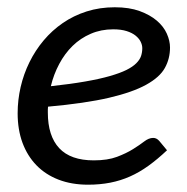

<svg xmlns="http://www.w3.org/2000/svg" viewBox="-20 -504 518 531"><path d="M450.2 -372.6Q450.2 -341.8 436 -316.2Q421.9 -290.5 384.5 -269.8Q347.2 -249 281.5 -233.6Q215.8 -218.3 112.8 -209Q112.3 -205.1 112.3 -200.9Q112.3 -196.8 112.3 -192.9Q112.3 -127.9 143.8 -94.2Q175.3 -60.5 239.3 -60.5Q277.8 -60.5 303.7 -70.3Q329.6 -80.1 347.9 -91.6Q366.2 -103 378.9 -112.8Q391.6 -122.6 403.8 -122.6Q413.1 -122.6 420.4 -114.3L441.9 -88.4Q415.5 -63.5 390.4 -45.4Q365.2 -27.3 339.4 -15.9Q313.5 -4.4 284.9 1.2Q256.3 6.8 223.6 6.8Q178.2 6.8 142.1 -7.1Q106 -21 80.8 -46.9Q55.7 -72.8 42.2 -109.1Q28.8 -145.5 28.8 -190.9Q28.8 -227.5 37.1 -263.4Q45.4 -299.3 61.5 -332Q77.6 -364.7 100.8 -392.3Q124 -419.9 153.8 -440.4Q183.6 -460.9 219.7 -472.4Q255.9 -483.9 297.4 -483.9Q337.4 -483.9 366.2 -473.4Q395 -462.9 413.8 -446.8Q432.6 -430.7 441.4 -410.9Q450.2 -391.1 450.2 -372.6ZM293 -422.9Q259.3 -422.9 231 -410.6Q202.6 -398.4 180.9 -377.2Q159.2 -356 143.8 -327.1Q128.4 -298.3 120.6 -265.6Q175.3 -271.5 215.6 -278.6Q255.9 -285.6 283.9 -293.7Q312 -301.8 329.6 -310.5Q347.2 -319.3 356.9 -329.1Q366.7 -338.9 370.1 -349.1Q373.5 -359.4 373.5 -370.6Q373.5 -379.4 369.1 -388.4Q364.7 -397.5 355.2 -405.3Q345.7 -413.1 330.3 -418Q314.9 -422.9 293 -422.9Z"/></svg>

Font: Carlito
Style: Italic
Weight: 400
Italic angle: -7°
Designer: Lukasz Dziedzic
Foundry: tyPoland Lukasz Dziedzic
Version: Version 1.104